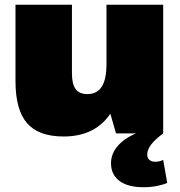

<svg xmlns="http://www.w3.org/2000/svg" viewBox="-20 -560 756 806"><path d="M282 -253Q282 -207 297.5 -186Q313 -165 347 -165Q387 -165 407 -196Q427 -227 427 -290L501 -377V-319Q501 -158 436 -72.5Q371 13 247 13Q142 13 93.5 -43Q45 -99 45 -220V-540H282ZM665 0H467L427 -139V-540H665ZM583 226Q517 226 481.5 199.5Q446 173 446 125Q446 83 477.5 49Q509 15 566 -6L665 0Q630 26 614 47.5Q598 69 598 89Q598 103 607 111Q616 119 631 119Q651 119 665 111L682 208Q663 216 637 221Q611 226 583 226Z"/></svg>

Font: Pathway Extreme SemiCondensed Black
Style: Regular
Weight: 900
Width: 4
Version: Version 1.001;gftools[0.9.26]